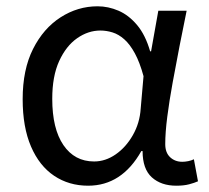

<svg xmlns="http://www.w3.org/2000/svg" viewBox="-20 -577 665 610"><path d="M260 13Q199 13 152 -18.5Q105 -50 78.5 -111.5Q52 -173 52 -262Q52 -356 85 -421.5Q118 -487 172.5 -522Q227 -557 290 -557Q324 -557 356.5 -543Q389 -529 415.5 -497.5Q442 -466 457 -414H460L483 -543H573Q562 -490 550.5 -431Q539 -372 528.5 -314.5Q518 -257 511.5 -206.5Q505 -156 505 -119Q505 -92 520.5 -77.5Q536 -63 559 -63Q568 -63 578 -65Q588 -67 596 -71L609 -1Q598 4 581 8.5Q564 13 540 13Q492 13 462.5 -13.5Q433 -40 433 -97H429Q367 13 260 13ZM279 -64Q315 -64 347.5 -86.5Q380 -109 402 -147.5Q424 -186 427 -232L436 -335Q424 -379 408.5 -407.5Q393 -436 375 -452Q357 -468 337.5 -474Q318 -480 299 -480Q260 -480 225 -455.5Q190 -431 168 -383Q146 -335 146 -263Q146 -168 181.5 -116Q217 -64 279 -64Z"/></svg>

Font: hexusinhala05
Style: Book
Weight: 400
Designer: Jelle Bosma - Monotype Design Team
Foundry: Monotype Imaging Inc.
Version: Version 2.003